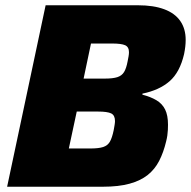

<svg xmlns="http://www.w3.org/2000/svg" viewBox="-20 -708 724 728"><path d="M7 0 153 -688H504Q562 -688 602.5 -673Q643 -658 663.5 -628.5Q684 -599 684 -557Q684 -544 682.5 -531Q681 -518 678 -503Q662 -434 623 -400Q584 -366 520 -353V-349Q551 -341 573 -328Q595 -315 606 -293Q617 -271 617 -235Q617 -226 616.5 -215.5Q616 -205 614.5 -194.5Q613 -184 610 -172Q600 -130 583.5 -98Q567 -66 540 -44.5Q513 -23 471.5 -11.5Q430 0 370 0ZM241 -145H322Q354 -145 371 -150.5Q388 -156 396.5 -170.5Q405 -185 411 -214Q413 -225 414.5 -234Q416 -243 416 -249Q416 -271 401.5 -278Q387 -285 352 -285H271ZM297 -410H377Q408 -410 425 -415.5Q442 -421 450.5 -435Q459 -449 464 -476Q466 -486 467.5 -494.5Q469 -503 469 -510Q469 -530 454.5 -536.5Q440 -543 405 -543H325Z"/></svg>

Font: Saira Thin ExtraBold
Style: Italic
Weight: 800
Italic angle: -12°
Version: Version 1.101